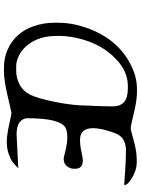

<svg xmlns="http://www.w3.org/2000/svg" viewBox="113 -841 730 996"><g transform="rotate(90 478.0 -343.0)"><path d="M531.7 -564.5Q531.7 -641.1 440.4 -641.1H425.3Q325.2 -641.1 243.2 -530.3Q207.5 -481.9 186.8 -413.6Q166 -345.2 166 -280.8L166.5 -272.5Q166.5 -183.6 209 -127Q232.9 -95.2 263.9 -78.6Q294.9 -62 323.2 -62H346.7Q384.3 -62 418.7 -79.8Q453.1 -97.7 471.9 -135.7Q490.7 -173.8 509.3 -266.1Q527.8 -358.4 527.8 -435.1Q529.8 -468.3 529.8 -475.6L530.8 -508.3L531.7 -548.3ZM853.5 -73.7Q850.1 -70.3 846.7 -66.9Q833.5 -53.7 821.3 -43.9Q807.1 -33.2 779.1 -23.2Q751 -13.2 716.6 -13.2Q682.1 -13.2 626.7 -25.4Q571.3 -37.6 566.9 -37.6Q562.5 -37.6 480.2 -18.1Q397.9 1.5 351.1 1.5H330.1Q280.3 1.5 237.3 -17.6Q148.4 -57.1 115.7 -153.3Q98.1 -204.1 98.1 -258.3V-280.8Q98.1 -352.5 124.5 -427.7Q179.2 -583.5 309.1 -652.8Q376 -688.5 439.9 -688.5H460Q499.5 -688.5 566.7 -672.4Q633.8 -656.2 644.3 -656.2Q654.8 -656.2 687.5 -665.8Q720.2 -675.3 750 -681.4Q779.8 -687.5 820.6 -687.5Q861.3 -687.5 900.9 -664.1Q940.4 -640.6 940.4 -623Q940.4 -622.6 935.1 -622.6Q929.7 -622.6 870.4 -627Q811 -631.3 759.3 -631.3Q707.5 -631.3 682.6 -597.7Q671.9 -583 658.2 -537.1Q645 -491.7 645 -460.4Q645 -393.1 706.1 -393.1H707Q734.4 -393.1 767.3 -400.4Q800.3 -407.7 812 -407.7Q839.8 -407.7 850.1 -391.1Q855.5 -382.8 855.5 -362.5Q855.5 -342.3 842.3 -325.2Q829.1 -308.1 800.8 -308.1Q798.8 -308.1 761.2 -317.6Q723.6 -327.1 690.9 -327.1Q658.2 -327.1 640.6 -316.4Q593.3 -286.6 593.3 -120.1Q593.3 -96.7 613.8 -80.3Q634.3 -64 676.3 -64L844.2 -72.3Q849.1 -72.3 853.5 -73.7Z"/></g></svg>

Font: Averia Libre Light
Style: Italic
Weight: 300
Italic angle: -8.5°
Version: Version 1.002